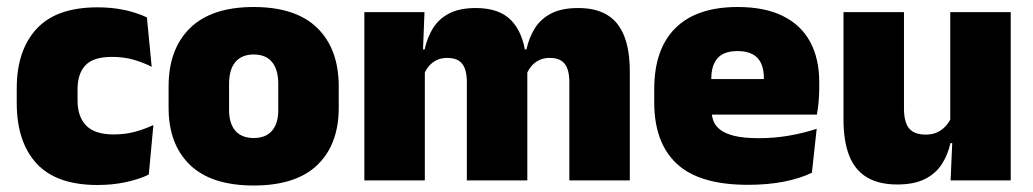

<svg xmlns="http://www.w3.org/2000/svg" viewBox="-20 -528 3024 562"><path d="M265.5 13.5Q145 13.5 87 -49.5Q29 -112.5 29 -227V-269.5Q29 -380.5 87 -443.5Q145 -506.5 265 -506.5Q294.5 -506.5 321 -502.8Q347.5 -499 370 -492.2Q392.5 -485.5 410 -477L424 -332.5Q399.5 -345 371 -353.2Q342.5 -361.5 307.5 -361.5Q253.5 -361.5 230.2 -337Q207 -312.5 207 -266.5V-234Q207 -186 232.5 -160.2Q258 -134.5 312.5 -134.5Q346.5 -134.5 374.2 -142Q402 -149.5 429 -162L415.5 -17Q388 -3.5 349 5Q310 13.5 265.5 13.5Z M722.5 15Q599 15 536.2 -45.2Q473.5 -105.5 473.5 -212.5V-275Q473.5 -384.5 536.5 -446Q599.5 -507.5 722.5 -507.5Q846 -507.5 908.8 -446Q971.5 -384.5 971.5 -275V-212.5Q971.5 -105.5 909 -45.2Q846.5 15 722.5 15ZM722.5 -124Q758 -124 776.2 -145.2Q794.5 -166.5 794.5 -206V-282Q794.5 -324.5 776.2 -346.5Q758 -368.5 722.5 -368.5Q687.5 -368.5 669 -346.5Q650.5 -324.5 650.5 -282V-206Q650.5 -166.5 669 -145.2Q687.5 -124 722.5 -124Z M1646.5 0V-288Q1646.5 -310 1641.2 -325.8Q1636 -341.5 1623.5 -350Q1611 -358.5 1589 -358.5Q1571.5 -358.5 1558.2 -352Q1545 -345.5 1535.8 -334.8Q1526.5 -324 1521.5 -310.5L1506 -383.5H1521Q1528.5 -418 1545.5 -445.2Q1562.5 -472.5 1593.2 -488.5Q1624 -504.5 1672.5 -504.5Q1724.5 -504.5 1757.8 -484Q1791 -463.5 1807.2 -422.2Q1823.5 -381 1823.5 -318.5V0ZM1046.5 0V-492.5H1222.5L1217 -352.5L1223.5 -348V0ZM1346.5 0V-288Q1346.5 -310 1341.2 -325.8Q1336 -341.5 1323.5 -350Q1311 -358.5 1289 -358.5Q1271.5 -358.5 1258.2 -352Q1245 -345.5 1235.8 -334.8Q1226.5 -324 1221.5 -310.5L1194.5 -383.5H1223Q1230.5 -418 1247.2 -445.2Q1264 -472.5 1294.5 -488.5Q1325 -504.5 1372.5 -504.5Q1441 -504.5 1475.8 -469Q1510.5 -433.5 1519 -366.5Q1520 -356.5 1521.8 -341Q1523.5 -325.5 1523.5 -314V0Z M2169 13Q2027.5 13 1961.2 -48.5Q1895 -110 1895 -228.5V-267Q1895 -384.5 1957.2 -446Q2019.5 -507.5 2139 -507.5Q2218.5 -507.5 2271.5 -481.2Q2324.5 -455 2351.2 -405.8Q2378 -356.5 2378 -287V-271.5Q2378 -251.5 2376.2 -230.8Q2374.5 -210 2371 -192.5H2212.5Q2214.5 -223 2215.2 -250Q2216 -277 2216 -298.5Q2216 -324.5 2208 -342.2Q2200 -360 2183 -369.2Q2166 -378.5 2139 -378.5Q2098.5 -378.5 2080.2 -357.5Q2062 -336.5 2062 -298V-253.5L2063 -234.5V-203.5Q2063 -188 2068.5 -173.5Q2074 -159 2088.8 -147.8Q2103.5 -136.5 2130.8 -130Q2158 -123.5 2201.5 -123.5Q2246 -123.5 2288.5 -130.8Q2331 -138 2370.5 -151L2356.5 -22.5Q2322 -5.5 2274.2 3.8Q2226.5 13 2169 13ZM1988.5 -192.5V-296.5H2335.5V-192.5Z M2626 -492.5V-209.5Q2626 -186 2631.8 -169Q2637.5 -152 2651.5 -143Q2665.5 -134 2689.5 -134Q2708.5 -134 2722.8 -140.5Q2737 -147 2747.2 -158Q2757.5 -169 2763.5 -182L2790.5 -109H2762Q2754.5 -75 2736.8 -47.5Q2719 -20 2687.5 -4Q2656 12 2606 12Q2552.5 12 2517.5 -9Q2482.5 -30 2465.8 -72.2Q2449 -114.5 2449 -179V-492.5ZM2938.5 -492.5V0H2762.5L2768 -126.5L2761.5 -144.5V-492.5Z"/></svg>

Font: Anek Telugu ExtraBold
Style: Regular
Weight: 800
Designer: Omkar Bhoir (Telugu), Yesha Goshar (Latin)
Foundry: Ek Type
Version: Version 1.003